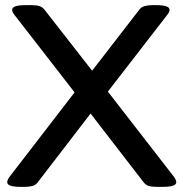

<svg xmlns="http://www.w3.org/2000/svg" viewBox="-20 -722 711 744"><path d="M58 2Q8 2 8 -16Q8 -25 17 -37L269 -364L37 -663Q27 -675 27 -684Q27 -702 78 -702H103Q121 -702 132.5 -698.5Q144 -695 152 -685L337 -448L521 -686Q528 -695 541 -698.5Q554 -702 570 -702H586Q637 -702 637 -684Q637 -675 627 -663L398 -367L654 -37Q663 -25 663 -16Q663 2 613 2H586Q568 2 556.5 -1.5Q545 -5 537 -15L331 -282L125 -14Q117 -4 104.5 -1Q92 2 76 2Z"/></svg>

Font: Asap Semi Expanded Medium
Style: Regular
Weight: 500
Width: 6
Designer: Pablo Cosgaya
Foundry: Omnibus-Type
Version: Version 3.001; ttfautohint (v1.8.4.7-5d5b)